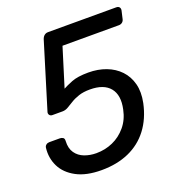

<svg xmlns="http://www.w3.org/2000/svg" viewBox="-129 -806 851 921"><g transform="rotate(-20 296.5 -345.0)"><path d="M234 10Q156 10 106 -17Q56 -44 34.5 -87.5Q13 -131 19 -182Q20 -191 27 -196.5Q34 -202 43 -202H97Q106 -202 113 -197.5Q120 -193 119 -180Q117 -143 133.5 -119.5Q150 -96 178 -85.5Q206 -75 238 -75Q283 -75 322.5 -92.5Q362 -110 391 -144.5Q420 -179 430 -228Q445 -297 414 -335Q383 -373 312 -373Q279 -373 255 -365Q231 -357 213.5 -346Q196 -335 182 -327Q168 -319 154 -319H102Q92 -319 87 -326Q82 -333 85 -342L187 -675Q191 -687 199 -693.5Q207 -700 218 -700H566Q577 -700 582 -693.5Q587 -687 585 -677L576 -638Q574 -627 566.5 -621Q559 -615 549 -615H261L200 -418Q216 -427 247 -439.5Q278 -452 333 -452Q382 -452 423 -436.5Q464 -421 492 -391.5Q520 -362 531 -320Q542 -278 531 -224Q515 -149 475 -96.5Q435 -44 374 -17Q313 10 234 10Z"/></g></svg>

Font: Rubik
Style: Italic
Weight: 400
Italic angle: -12°
Designer: Hubert and Fischer
Foundry: Hubert and Fischer
Version: Version 2.300;gftools[0.9.30]